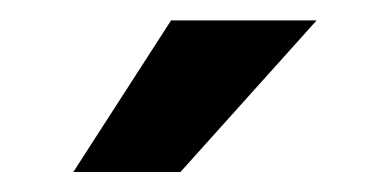

<svg xmlns="http://www.w3.org/2000/svg" viewBox="-20 -770 366 188"><path d="M51.8 -601.6 147.5 -750H290L156.7 -601.6Z"/></svg>

Font: Vazirmatn UI SemiBold
Style: Regular
Weight: 600
Designer: Saber Rastikerdar
Foundry: Saber Rastikerdar
Version: Version 33.003